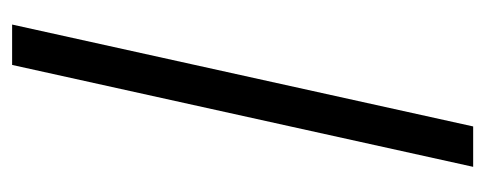

<svg xmlns="http://www.w3.org/2000/svg" viewBox="-256 -514 782 309"><g transform="rotate(-90 134.5 -360.0)"><path d="M249 -731 85 11H20L184 -731Z"/></g></svg>

Font: FFF_Magyar-Nemzet Bold
Style: Regular
Weight: 700
Width: 2
Designer: bBox Type GmbH
Foundry: bBox Type GmbH
Version: Version 0.004